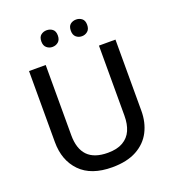

<svg xmlns="http://www.w3.org/2000/svg" viewBox="-161 -1035 1060 1169"><g transform="rotate(-20 369.0 -450.5)"><path d="M649 -252Q649 -178 618.5 -118.5Q588 -59 525 -24.5Q462 10 366 10Q230 10 159.5 -62.5Q89 -135 89 -254V-714H197V-259Q197 -171 240 -126.5Q283 -82 371 -82Q431 -82 469 -104Q507 -126 524.5 -165.5Q542 -205 542 -260V-714H649ZM221 -857Q221 -886 237 -898.5Q253 -911 274 -911Q296 -911 312 -898.5Q328 -886 328 -858Q328 -830 312 -816.5Q296 -803 274 -803Q253 -803 237 -816.5Q221 -830 221 -857ZM412 -857Q412 -886 427.5 -898.5Q443 -911 465 -911Q486 -911 502 -898.5Q518 -886 518 -858Q518 -830 502 -816.5Q486 -803 465 -803Q443 -803 427.5 -816.5Q412 -830 412 -857Z"/></g></svg>

Font: Noto Sans Hebrew Medium
Style: Regular
Weight: 500
Designer: Monotype Design Team
Foundry: Monotype Imaging Inc.
Version: Version 2.003